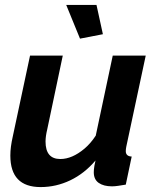

<svg xmlns="http://www.w3.org/2000/svg" viewBox="-20 -750 635 780"><path d="M145 10Q22 10 22 -118Q22 -136 24.5 -155Q27 -174 32 -196L102 -524H235L172 -225Q165 -196 165 -175Q165 -104 225 -104Q249 -104 273.5 -114.5Q298 -125 323 -146Q348 -167 369 -199L438 -524H572L493 -154Q492 -149 491.5 -144.5Q491 -140 491 -136Q491 -115 515 -114L491 0Q473 3 459.5 5Q446 7 435 7Q401 7 381 -7Q361 -21 361 -50Q361 -55 361.5 -61Q362 -67 363.5 -76.5Q365 -86 368 -98Q323 -45 265.5 -17.5Q208 10 145 10ZM249 -730H372L398 -611L305 -593Z"/></svg>

Font: Raleway Thin
Style: Bold Italic
Weight: 700
Italic angle: -12°
Version: Version 4.026